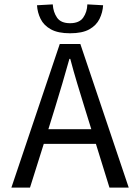

<svg xmlns="http://www.w3.org/2000/svg" viewBox="-20 -857 640 877"><path d="M232 -367 201 -267H397L366 -367Q349 -422 332.5 -476.5Q316 -531 301 -588H297Q281 -531 265 -476.5Q249 -422 232 -367ZM32 0 253 -656H347L568 0H480L418 -200H180L117 0ZM300 -705Q245 -705 212.5 -723Q180 -741 165.5 -770.5Q151 -800 149 -833L221 -837Q223 -802 240.5 -776.5Q258 -751 300 -751Q342 -751 360 -776.5Q378 -802 379 -837L451 -833Q449 -800 434.5 -770.5Q420 -741 388 -723Q356 -705 300 -705Z"/></svg>

Font: SauceCodePro NFM
Style: Regular
Weight: 400
Monospace: yes
Designer: Paul D. Hunt, Teo Tuominen
Foundry: Adobe
Version: Version 2.042;hotconv 1.1.0;makeotfexe 2.6.0;Nerd Fonts 3.3.